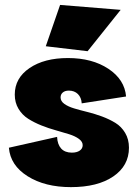

<svg xmlns="http://www.w3.org/2000/svg" viewBox="-20 -748 560 780"><path d="M268.1 12.2Q162.6 12.2 92.3 -32Q22 -76.2 16.1 -147.9L211.9 -191.9Q213.4 -161.1 228.5 -144.5Q243.7 -127.9 272 -127.9Q292 -127.9 304 -136.2Q315.9 -144.5 315.9 -158.2Q315.9 -172.4 300.8 -183.6Q285.6 -194.8 261.2 -202.6Q236.8 -210.4 207.3 -218.5Q177.7 -226.6 148.4 -238.3Q119.1 -250 94.7 -265.4Q70.3 -280.8 55.2 -305.9Q40 -331.1 40 -363.8Q40 -430.7 99.9 -471.4Q159.7 -512.2 255.9 -512.2Q354.5 -512.2 420.4 -468.5Q486.3 -424.8 492.2 -356L312 -328.1Q310.5 -352.1 296.4 -366Q282.2 -379.9 259.8 -379.9Q244.1 -379.9 235.1 -372.3Q226.1 -364.7 226.1 -352.1Q226.1 -336.9 241.5 -325.9Q256.8 -314.9 281.2 -307.6Q305.7 -300.3 335.4 -293Q365.2 -285.6 394.8 -274.7Q424.3 -263.7 448.7 -248.8Q473.1 -233.9 488.5 -208Q503.9 -182.1 503.9 -147.9Q503.9 -74.7 440.2 -31.2Q376.5 12.2 268.1 12.2ZM166 -560.1 224.1 -728 470.2 -708 335.9 -540Z"/></svg>

Font: Apfel Grotezk Satt
Style: Regular
Weight: 900
Designer: Luigi Gorlero
Foundry: © 2023, Luigi Gorlero & Collletttivo
Version: Version 2.000;Glyphs 3.2 (3217)